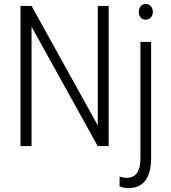

<svg xmlns="http://www.w3.org/2000/svg" viewBox="-20 -741 869 974"><path d="M531.2 0H475.6L140.1 -605.5V0H84V-710.9H140.1L476.1 -104.5V-710.9H531.2ZM746.6 -528.3V58.6Q746.6 213.4 629.9 213.4Q606.9 213.4 586.4 204.1L586.9 154.8Q606 161.1 623 161.1Q692.4 161.1 692.4 62V-528.3ZM684.1 -680.7Q684.1 -697.3 693.1 -709Q702.1 -720.7 719.2 -720.7Q736.3 -720.7 745.8 -709Q755.4 -697.3 755.4 -680.7Q755.4 -664.1 745.8 -652.6Q736.3 -641.1 719.2 -641.1Q702.1 -641.1 693.1 -652.6Q684.1 -664.1 684.1 -680.7Z"/></svg>

Font: Roboto Condensed Light
Style: Regular
Weight: 300
Designer: Google
Version: Version 2.134; 2016